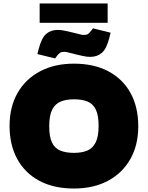

<svg xmlns="http://www.w3.org/2000/svg" viewBox="-20 -1075 850 1104"><path d="M405 9Q289 9 206 -35.5Q123 -80 79 -161Q35 -242 35 -351Q35 -460 81 -540.5Q127 -621 210.5 -665Q294 -709 405 -709Q521 -709 604 -664.5Q687 -620 731 -539.5Q775 -459 775 -349Q775 -240 729 -159.5Q683 -79 600 -35Q517 9 405 9ZM405 -196Q450 -196 481.5 -209Q513 -222 530 -256Q547 -290 547 -351Q547 -412 531 -445Q515 -478 483.5 -491Q452 -504 405 -504Q361 -504 329 -491Q297 -478 280 -444.5Q263 -411 263 -349Q263 -289 279 -255.5Q295 -222 327 -209Q359 -196 405 -196ZM297 -739 195 -764 202 -792Q219 -857 245.5 -880Q272 -903 312 -903Q333 -903 356.5 -897.5Q380 -892 402 -887Q421 -883 436.5 -878.5Q452 -874 461 -874Q478 -874 486 -879.5Q494 -885 503 -897L515 -912L616 -887L609 -859Q593 -795 566 -771.5Q539 -748 499 -748Q478 -748 454.5 -753.5Q431 -759 409 -764Q390 -769 374.5 -773Q359 -777 350 -777Q334 -777 325.5 -771.5Q317 -766 308 -754ZM208 -944V-1055H599V-944Z"/></svg>

Font: REM Black
Style: Regular
Weight: 900
Designer: Octavio Pardo
Foundry: Ashler Design
Version: Version 1.005;gftools[0.9.28]